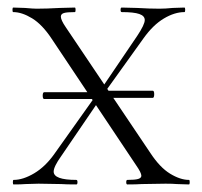

<svg xmlns="http://www.w3.org/2000/svg" viewBox="-20 -488 534 508"><path d="M388 -239Q388 -229 384 -229H246V-248H384Q388 -248 388 -239ZM93 -235Q93 -244 97 -244H246V-226H97Q93 -226 93 -235ZM122 -34Q122 -12 182 -12Q185 -12 185 -6Q185 0 182 0Q155 0 142 -1L82 -2L47 -1Q37 0 16 0Q14 0 14 -6Q14 -12 16 -12Q41 -12 70.5 -29.5Q100 -47 124 -81L237 -240L249 -232L142 -75Q122 -47 122 -34ZM363 -435Q363 -446 348.5 -451Q334 -456 302 -456Q299 -456 299 -462Q299 -468 302 -468L342 -467Q376 -465 402 -465Q417 -465 437 -467L468 -468Q470 -468 470 -462Q470 -456 468 -456Q442 -456 413.5 -439Q385 -422 360 -387L251 -235L242 -244L343 -393Q363 -423 363 -435ZM480 0 448 -1Q438 -2 418 -2L355 -1Q341 0 317 0Q314 0 314 -6Q314 -12 317 -12Q337 -12 345.5 -14.5Q354 -17 354 -23Q354 -31 340 -51L117 -385Q92 -423 65 -439.5Q38 -456 15 -456Q13 -456 13 -462Q13 -468 15 -468L46 -467Q68 -465 77 -465Q103 -465 139 -467L178 -468Q180 -468 180 -462Q180 -456 178 -456Q157 -456 149 -453.5Q141 -451 141 -444Q141 -435 154 -416L378 -83Q403 -45 430 -28.5Q457 -12 480 -12Q482 -12 482 -6Q482 0 480 0Z"/></svg>

Font: Cormorant SC Light
Style: Regular
Weight: 300
Designer: Christian Thalmann (Catharsis Fonts)
Foundry: Catharsis Fonts
Version: Version 4.000